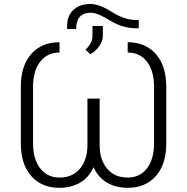

<svg xmlns="http://www.w3.org/2000/svg" viewBox="-20 -919 923 950"><path d="M611.8 -710Q699.7 -710 751 -651.9Q802.2 -593.8 802.7 -491.2V-210Q802.7 -106 751.2 -47.9Q699.7 10.3 611.8 10.3Q554.2 10.3 510.3 -14.9Q466.3 -40 442.9 -91.8Q419.4 -40 375.5 -14.9Q331.5 10.3 274.4 10.3Q186 10.3 134.5 -47.9Q83 -106 83 -210.9V-489.7Q83 -592.8 134.3 -651.4Q185.5 -710 274.4 -710V-659.2Q214.8 -659.2 179.4 -614.5Q144 -569.8 143.6 -491.7V-210Q143.6 -130.9 179 -85.7Q214.4 -40.5 274.4 -40.5Q338.4 -40.5 375.2 -84Q412.1 -127.4 412.6 -199.7V-431.2H473.1V-199.7Q473.6 -127.4 510.5 -84Q547.4 -40.5 611.8 -40.5Q672.4 -40.5 707.3 -86.2Q742.2 -131.8 742.2 -210V-489.7Q742.2 -567.9 707.3 -613.5Q672.4 -659.2 611.8 -659.2ZM666.5 -820.3V-779.3H651.9Q585.9 -779.3 524.2 -817.6Q462.4 -856 429.7 -856Q356.9 -856 356.9 -775.4H312V-791.5Q312.5 -842.3 344.2 -870.8Q376 -899.4 427.7 -899.4Q471.2 -899.4 532.7 -860.4Q594.2 -821.3 648.9 -820.3ZM402.8 -673.3Q436 -703.6 437.5 -738.3V-790.5H488.8V-739.3Q488.3 -714.4 469.7 -689Q451.2 -663.6 426.8 -650.9Z"/></svg>

Font: Roboto Light
Style: Regular
Weight: 300
Designer: Google
Version: Version 2.134; 2016; ttfautohint (v1.6)